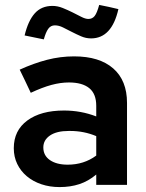

<svg xmlns="http://www.w3.org/2000/svg" viewBox="-20 -751 593 780"><path d="M36 0ZM222 9Q182 9 148 -2.5Q114 -14 89 -35Q64 -56 50 -85Q36 -114 36 -149Q36 -221 91 -261.5Q146 -302 240 -302Q309 -302 371 -278V-321Q371 -370 342.5 -393Q314 -416 260 -416Q226 -416 189 -406Q152 -396 105 -374Q94 -398 82.5 -421.5Q71 -445 60 -468Q117 -494 171 -508Q225 -522 281 -522Q384 -522 440 -473Q496 -424 496 -333V0H371V-42Q339 -15 302.5 -3Q266 9 222 9ZM156 -152Q156 -119 183 -100.5Q210 -82 255 -82Q321 -82 371 -119V-198Q321 -219 265 -219H259Q210 -219 183 -200.5Q156 -182 156 -152ZM158 -591Q138 -595 119 -599Q100 -603 80 -607Q94 -666 121 -696.5Q148 -727 193 -727Q214 -727 235 -718.5Q256 -710 275 -700.5Q294 -691 310.5 -682.5Q327 -674 339 -674Q355 -674 364.5 -686Q374 -698 383 -731Q403 -727 422 -723Q441 -719 461 -714Q434 -595 350 -595Q329 -595 309.5 -603.5Q290 -612 271.5 -621.5Q253 -631 236 -639.5Q219 -648 203 -648Q186 -648 176 -634Q166 -620 158 -591Z"/></svg>

Font: Rosa Sans SemiBold
Style: Regular
Weight: 600
Designer: Pentagram / MCKL
Foundry: Pentagram / MCKL
Version: Version 1.005;September 16, 2019;FontCreator 11.5.0.2425 64-